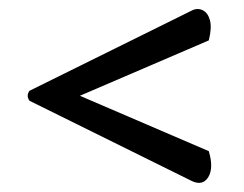

<svg xmlns="http://www.w3.org/2000/svg" viewBox="-20 -562 538 423"><path d="M45 -340Q37 -351 45 -362L403 -539Q415 -545 426.5 -539.5Q438 -534 442.5 -517.5Q447 -501 440 -473L156 -351L440 -229Q451 -192 439 -172Q427 -152 403 -163Z"/></svg>

Font: Arima Koshi Bold
Style: Regular
Weight: 700
Designer: Joana Correia and Natanael Gama
Foundry: NDISCOVER
Version: Version 1.019;PS 001.019;hotconv 1.0.88;makeotf.lib2.5.64775